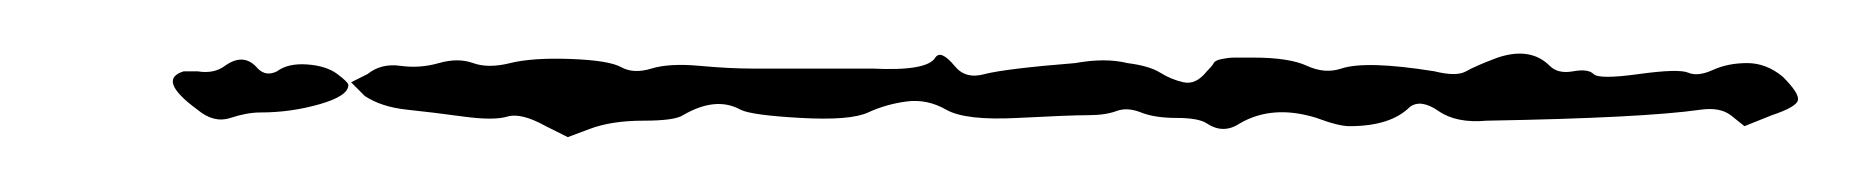

<svg xmlns="http://www.w3.org/2000/svg" viewBox="-20 260 676 70"><path d="M62 284Q69 279 74 285Q77 288 81 286Q85 283 92 283.5Q99 284 103 287Q107 290 107 291Q107 295 96.5 298Q86 301 75 301Q70 301 64 303Q58 305 52 300Q37 289 47 286Q49 286 52 286Q58 287 62 284ZM526 281Q538 277 545 284Q548 287 553.5 286Q559 285 561 287Q563 289 577.5 287Q592 285 595.5 286.5Q599 288 604.5 285.5Q610 283 617 283Q624 283 630 288Q636 294 635.5 296.5Q635 299 626 302L616 306L611 302Q607 299 600 300Q579 303 522 304Q511 305 504.5 300.5Q498 296 494 299Q487 306 472 306Q468 306 460 303Q444 298 432 305Q426 309 420 305Q417 303 409 303Q401 303 396 301Q391 299 387 300.5Q383 302 376.5 302Q370 302 351 303Q332 304 325 300Q318 296 310.5 297Q303 298 296.5 301Q290 304 272 303Q254 302 250 300Q241 295 229 302Q226 304 214.5 304Q203 304 195 307L187 310L179 306Q170 301 165 302.5Q160 304 149 302.5Q138 301 128.5 300Q119 299 113 295L108 290L114 287Q119 283 126 284Q133 285 140 283Q147 281 152.5 283Q158 285 166 283Q174 281 188 281.5Q202 282 206.5 284.5Q211 287 217.5 285Q224 283 235 284Q246 285 254 285Q263 285 277 285Q292 285 298 285Q318 286 321 281Q323 278 328 284Q332 289 339 287Q347 285 372 283Q383 281 391 283Q399 284 403 286.5Q407 289 411.5 290Q416 291 420 286Q422 284 422.5 283Q423 282 425.5 281.5Q428 281 430 281Q432 281 437 281Q450 281 456.5 284Q463 287 469 285Q478 282 503 286Q511 288 514.5 286Q518 284 526 281Z"/></svg>

Font: TT2020 Style D
Style: Italic
Weight: 400
Italic angle: -15°
Version: Version 0.2.000